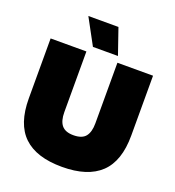

<svg xmlns="http://www.w3.org/2000/svg" viewBox="-161 -1038 1073 1175"><g transform="rotate(20 375.5 -450.5)"><path d="M408 -912 466 -744H303L212 -912ZM709 -704V-314Q709 -148 625.5 -68.5Q542 11 375 11Q208 11 125 -68.5Q42 -148 42 -314V-704H275V-309Q275 -252 298.5 -223.5Q322 -195 375 -195Q431 -195 454 -224Q477 -253 477 -309V-704Z"/></g></svg>

Font: Prodigy Sans Black
Style: Regular
Weight: 900
Designer: Wei Huang
Foundry: Wei Huang
Version: Version 1.003; ttfautohint (v1.8.3)